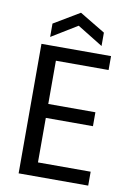

<svg xmlns="http://www.w3.org/2000/svg" viewBox="-97 -958 707 1019"><g transform="rotate(10 256.5 -448.5)"><path d="M168 -623V-390H422V-315H168V-75H452V0H77V-698H452V-623ZM255 -827 116 -742V-814L255 -897L393 -814V-742Z"/></g></svg>

Font: A Bank Premium Regular
Style: Regular
Weight: 400
Designer: Ninad Kale (Devanagari), Jonny Pinhorn (Latin), Htun Naung (Myanmar)
Foundry: Indian Type Foundry
Version: 4.004